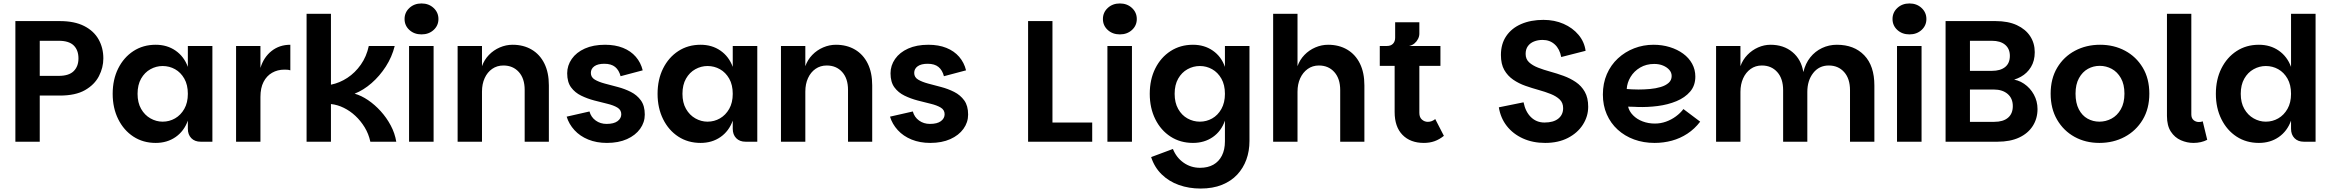

<svg xmlns="http://www.w3.org/2000/svg" viewBox="-20 -820 13487 1111"><path d="M69 0V-698H326Q411 -698 467 -669.5Q523 -641 550.5 -592Q578 -543 578 -482Q578 -429 552.5 -379.5Q527 -330 472 -298.5Q417 -267 326 -267H210V0ZM210 -381H320Q379 -381 406.5 -408.5Q434 -436 434 -482Q434 -530 406.5 -557Q379 -584 320 -584H210Z M881 7Q808 7 752 -29.5Q696 -66 664 -130.5Q632 -195 632 -277Q632 -360 664 -424Q696 -488 752 -524.5Q808 -561 881 -561Q947 -561 996 -527Q1045 -493 1067 -433V-554H1209V0H1141Q1107 0 1087 -20.5Q1067 -41 1067 -75V-122Q1045 -61 996 -27Q947 7 881 7ZM921 -116Q960 -116 993 -135Q1026 -154 1046.5 -190Q1067 -226 1067 -277Q1067 -329 1046.5 -365Q1026 -401 993 -419.5Q960 -438 921 -438Q884 -438 850.5 -419.5Q817 -401 796.5 -365Q776 -329 776 -277Q776 -226 796.5 -190Q817 -154 850.5 -135Q884 -116 921 -116Z M1346 0V-554H1487V0ZM1457 -259 1487 -427Q1506 -489 1551.5 -525Q1597 -561 1660 -561V-413Q1651 -416 1642.5 -416.5Q1634 -417 1625 -417Q1586 -417 1554.5 -399Q1523 -381 1505 -346Q1487 -311 1487 -259Z M1754 0V-740H1895V-330Q1945 -340 1990 -369.5Q2035 -399 2068 -446Q2101 -493 2114 -554H2264Q2248 -490 2212.5 -435Q2177 -380 2130 -339Q2083 -298 2032 -278Q2071 -267 2110 -240.5Q2149 -214 2183 -176.5Q2217 -139 2241 -94Q2265 -49 2273 0H2123Q2113 -46 2090 -83.5Q2067 -121 2036.5 -149.5Q2006 -178 1969.5 -196Q1933 -214 1895 -218V0Z M2347 0V-554H2489V0ZM2419 -621Q2377 -621 2349 -646.5Q2321 -672 2321 -710Q2321 -748 2349 -774Q2377 -800 2419 -800Q2461 -800 2489 -774Q2517 -748 2517 -710Q2517 -672 2489 -646.5Q2461 -621 2419 -621Z M2628 0V-554H2769V-437Q2782 -474 2809 -502Q2836 -530 2872 -545.5Q2908 -561 2946 -561Q3009 -561 3056.5 -533Q3104 -505 3130 -452.5Q3156 -400 3156 -326V0H3016V-300Q3016 -366 2982 -403.5Q2948 -441 2893 -441Q2856 -441 2828 -421.5Q2800 -402 2784.5 -368Q2769 -334 2769 -290V0Z M3492 7Q3432 7 3384 -12.5Q3336 -32 3304 -67Q3272 -102 3259 -145L3391 -175Q3400 -142 3427 -122.5Q3454 -103 3490 -103Q3532 -103 3553.5 -119Q3575 -135 3575 -159Q3575 -184 3552.5 -197.5Q3530 -211 3494.5 -219.5Q3459 -228 3419 -238.5Q3379 -249 3343 -266.5Q3307 -284 3284.5 -314.5Q3262 -345 3262 -396Q3262 -441 3288.5 -479Q3315 -517 3364 -539Q3413 -561 3481 -561Q3540 -561 3585 -543Q3630 -525 3659 -491.5Q3688 -458 3699 -413L3571 -379Q3562 -414 3539.5 -432.5Q3517 -451 3477 -451Q3439 -451 3419 -436.5Q3399 -422 3399 -398Q3399 -373 3421.5 -359.5Q3444 -346 3479.5 -336.5Q3515 -327 3555 -316.5Q3595 -306 3630.5 -288Q3666 -270 3688.5 -239Q3711 -208 3711 -157Q3711 -112 3684 -74.5Q3657 -37 3608 -15Q3559 7 3492 7Z M4034 7Q3961 7 3905 -29.5Q3849 -66 3817 -130.5Q3785 -195 3785 -277Q3785 -360 3817 -424Q3849 -488 3905 -524.5Q3961 -561 4034 -561Q4100 -561 4149 -527Q4198 -493 4220 -433V-554H4362V0H4294Q4260 0 4240 -20.5Q4220 -41 4220 -75V-122Q4198 -61 4149 -27Q4100 7 4034 7ZM4074 -116Q4113 -116 4146 -135Q4179 -154 4199.5 -190Q4220 -226 4220 -277Q4220 -329 4199.5 -365Q4179 -401 4146 -419.5Q4113 -438 4074 -438Q4037 -438 4003.5 -419.5Q3970 -401 3949.5 -365Q3929 -329 3929 -277Q3929 -226 3949.5 -190Q3970 -154 4003.5 -135Q4037 -116 4074 -116Z M4499 0V-554H4640V-437Q4653 -474 4680 -502Q4707 -530 4743 -545.5Q4779 -561 4817 -561Q4880 -561 4927.5 -533Q4975 -505 5001 -452.5Q5027 -400 5027 -326V0H4887V-300Q4887 -366 4853 -403.5Q4819 -441 4764 -441Q4727 -441 4699 -421.5Q4671 -402 4655.5 -368Q4640 -334 4640 -290V0Z M5363 7Q5303 7 5255 -12.5Q5207 -32 5175 -67Q5143 -102 5130 -145L5262 -175Q5271 -142 5298 -122.5Q5325 -103 5361 -103Q5403 -103 5424.5 -119Q5446 -135 5446 -159Q5446 -184 5423.5 -197.5Q5401 -211 5365.5 -219.5Q5330 -228 5290 -238.5Q5250 -249 5214 -266.5Q5178 -284 5155.5 -314.5Q5133 -345 5133 -396Q5133 -441 5159.5 -479Q5186 -517 5235 -539Q5284 -561 5352 -561Q5411 -561 5456 -543Q5501 -525 5530 -491.5Q5559 -458 5570 -413L5442 -379Q5433 -414 5410.5 -432.5Q5388 -451 5348 -451Q5310 -451 5290 -436.5Q5270 -422 5270 -398Q5270 -373 5292.5 -359.5Q5315 -346 5350.5 -336.5Q5386 -327 5426 -316.5Q5466 -306 5501.5 -288Q5537 -270 5559.5 -239Q5582 -208 5582 -157Q5582 -112 5555 -74.5Q5528 -37 5479 -15Q5430 7 5363 7Z M6070 -698V-111H6300V0H5929V-698Z M6388 0V-554H6530V0ZM6460 -621Q6418 -621 6390 -646.5Q6362 -672 6362 -710Q6362 -748 6390 -774Q6418 -800 6460 -800Q6502 -800 6530 -774Q6558 -748 6558 -710Q6558 -672 6530 -646.5Q6502 -621 6460 -621Z M6927 271Q6860 271 6802 250.5Q6744 230 6702 189Q6660 148 6641 89L6767 42Q6787 92 6829 121.5Q6871 151 6924 151Q6969 151 7001 133Q7033 115 7050.5 80.5Q7068 46 7068 -2V-122Q7047 -61 6998 -27Q6949 7 6883 7Q6810 7 6753.5 -29.5Q6697 -66 6665 -130.5Q6633 -195 6633 -277Q6633 -360 6665 -424Q6697 -488 6753.5 -524.5Q6810 -561 6883 -561Q6949 -561 6998 -527Q7047 -493 7068 -433V-554H7210V-4Q7210 54 7192 103.5Q7174 153 7139 190.5Q7104 228 7051 249.5Q6998 271 6927 271ZM6923 -116Q6961 -116 6994 -134.5Q7027 -153 7047.5 -189.5Q7068 -226 7068 -277Q7068 -329 7047.5 -365Q7027 -401 6994 -419.5Q6961 -438 6923 -438Q6885 -438 6851.5 -419.5Q6818 -401 6797.5 -365Q6777 -329 6777 -277Q6777 -226 6797.5 -189.5Q6818 -153 6851.5 -134.5Q6885 -116 6923 -116Z M7347 0V-740H7488V-437Q7501 -474 7528 -502Q7555 -530 7591 -545.5Q7627 -561 7665 -561Q7728 -561 7775.5 -533Q7823 -505 7849 -452.5Q7875 -400 7875 -326V0H7735V-299Q7735 -365 7701 -403Q7667 -441 7612 -441Q7575 -441 7547 -421Q7519 -401 7503.5 -367Q7488 -333 7488 -289V0Z M8219 7Q8141 7 8095.5 -39.5Q8050 -86 8050 -172V-439H7964V-554H8315V-439H8193V-167Q8193 -141 8208 -128Q8223 -115 8242 -115Q8254 -115 8264.5 -119Q8275 -123 8285 -131L8335 -34Q8309 -13 8281 -3Q8253 7 8219 7ZM8006 -510V-554Q8028 -554 8040.5 -567Q8053 -580 8053 -602V-691H8193V-625Q8193 -610 8185.5 -595Q8178 -580 8165 -569Q8152 -558 8134 -554Z M8921 7Q8849 7 8792 -19Q8735 -45 8699 -91Q8663 -137 8653 -199L8796 -228Q8807 -173 8839 -142Q8871 -111 8917 -111Q8969 -111 8997 -133.5Q9025 -156 9025 -194Q9025 -225 9005.5 -244Q8986 -263 8953.5 -276Q8921 -289 8883 -299.5Q8845 -310 8806.5 -323.5Q8768 -337 8736 -359Q8704 -381 8684.5 -415Q8665 -449 8665 -502Q8665 -566 8696 -611.5Q8727 -657 8782.5 -681Q8838 -705 8911 -705Q8975 -705 9027.5 -682Q9080 -659 9114 -618.5Q9148 -578 9155 -526L9014 -490Q9005 -537 8976.5 -563Q8948 -589 8906 -589Q8879 -589 8856.5 -580Q8834 -571 8821 -553Q8808 -535 8808 -508Q8808 -478 8828 -459.5Q8848 -441 8880 -428.5Q8912 -416 8950.5 -405.5Q8989 -395 9027.5 -381Q9066 -367 9098.5 -345Q9131 -323 9150.5 -288.5Q9170 -254 9170 -202Q9170 -147 9139.5 -99Q9109 -51 9053 -22Q8997 7 8921 7Z M9554 7Q9490 7 9435.5 -13Q9381 -33 9340.5 -70Q9300 -107 9277.5 -158.5Q9255 -210 9255 -273Q9255 -338 9278 -391Q9301 -444 9342 -482Q9383 -520 9436 -540.5Q9489 -561 9548 -561Q9598 -561 9642 -547.5Q9686 -534 9719.5 -509.5Q9753 -485 9771.5 -451Q9790 -417 9790 -377Q9790 -325 9760 -290Q9730 -255 9680.5 -234.5Q9631 -214 9572 -206.5Q9513 -199 9456 -201Q9447 -202 9435 -202Q9423 -202 9413.5 -202.5Q9404 -203 9401 -203Q9407 -176 9429.5 -153Q9452 -130 9485 -117.5Q9518 -105 9556 -105Q9589 -105 9620 -116Q9651 -127 9677.5 -146.5Q9704 -166 9721 -189L9818 -116Q9786 -74 9744 -46.5Q9702 -19 9654 -6Q9606 7 9554 7ZM9461 -302Q9494 -302 9527.5 -305Q9561 -308 9589.5 -316.5Q9618 -325 9635.5 -340.5Q9653 -356 9653 -380Q9653 -400 9639.5 -415.5Q9626 -431 9603.5 -440.5Q9581 -450 9552 -450Q9506 -450 9470.5 -429Q9435 -408 9415 -374.5Q9395 -341 9393 -305Q9405 -304 9423 -303Q9441 -302 9461 -302Z M9910 0V-554H10051V-437Q10064 -474 10091 -502Q10118 -530 10153 -545.5Q10188 -561 10225 -561Q10301 -561 10352 -518.5Q10403 -476 10415 -403Q10427 -453 10455 -488Q10483 -523 10523 -542Q10563 -561 10609 -561Q10709 -561 10767.5 -500Q10826 -439 10826 -325V0H10685V-298Q10685 -365 10651 -403Q10617 -441 10562 -441Q10506 -441 10472 -397.5Q10438 -354 10438 -288V0H10298V-298Q10298 -365 10264 -403Q10230 -441 10175 -441Q10138 -441 10110 -421Q10082 -401 10066.5 -366.5Q10051 -332 10051 -288V0Z M10957 0V-554H11099V0ZM11029 -621Q10987 -621 10959 -646.5Q10931 -672 10931 -710Q10931 -748 10959 -774Q10987 -800 11029 -800Q11071 -800 11099 -774Q11127 -748 11127 -710Q11127 -672 11099 -646.5Q11071 -621 11029 -621Z M11238 0V-698H11527Q11600 -698 11650.5 -674.5Q11701 -651 11727.5 -610.5Q11754 -570 11754 -518Q11754 -468 11732 -432Q11710 -396 11674 -376Q11638 -356 11594 -350L11611 -362Q11656 -360 11692 -335.5Q11728 -311 11749 -272.5Q11770 -234 11770 -189Q11770 -134 11742.5 -91Q11715 -48 11663.5 -24Q11612 0 11539 0ZM11379 -115H11520Q11571 -115 11599 -138.5Q11627 -162 11627 -206Q11627 -251 11597 -276.5Q11567 -302 11517 -302H11379ZM11379 -410H11506Q11555 -410 11582.5 -432Q11610 -454 11610 -497Q11610 -538 11582.5 -561Q11555 -584 11506 -584H11379Z M12128 7Q12048 7 11984.5 -28Q11921 -63 11883.5 -127Q11846 -191 11846 -278Q11846 -365 11884 -428.5Q11922 -492 11987 -526.5Q12052 -561 12132 -561Q12212 -561 12276.5 -526.5Q12341 -492 12379 -428.5Q12417 -365 12417 -278Q12417 -191 12378.5 -127Q12340 -63 12274.5 -28Q12209 7 12128 7ZM12128 -116Q12165 -116 12198 -133.5Q12231 -151 12252 -187.5Q12273 -224 12273 -278Q12273 -332 12252.5 -368Q12232 -404 12199.5 -421.5Q12167 -439 12130 -439Q12093 -439 12061.5 -421.5Q12030 -404 12010 -368Q11990 -332 11990 -278Q11990 -224 12009 -187.5Q12028 -151 12059.5 -133.5Q12091 -116 12128 -116Z M12519 -149V-740H12660V-158Q12660 -136 12673 -125Q12686 -114 12704 -114Q12717 -114 12726 -118L12752 -11Q12717 7 12672 7Q12635 7 12599.5 -8.5Q12564 -24 12541.5 -58.5Q12519 -93 12519 -149Z M13051 7Q12978 7 12922 -29.5Q12866 -66 12834 -130.5Q12802 -195 12802 -277Q12802 -360 12834 -424Q12866 -488 12922 -524.5Q12978 -561 13051 -561Q13117 -561 13166 -527Q13215 -493 13237 -433V-740H13379V0H13311Q13277 0 13257 -20.5Q13237 -41 13237 -75V-122Q13215 -61 13166 -27Q13117 7 13051 7ZM13091 -116Q13130 -116 13163 -135Q13196 -154 13216.5 -190Q13237 -226 13237 -277Q13237 -329 13216.5 -365Q13196 -401 13163 -419.5Q13130 -438 13091 -438Q13054 -438 13020.5 -419.5Q12987 -401 12966.5 -365Q12946 -329 12946 -277Q12946 -226 12966.5 -190Q12987 -154 13020.5 -135Q13054 -116 13091 -116Z"/></svg>

Font: Parkinsans Light SemiBold
Style: Regular
Weight: 600
Version: Version 1.000